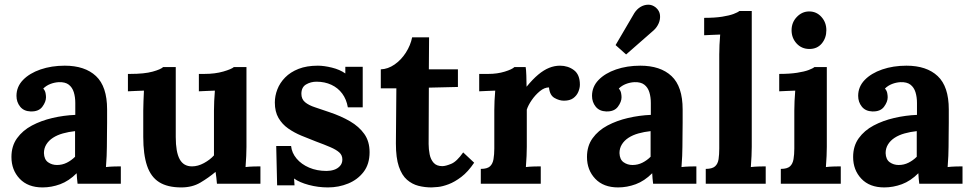

<svg xmlns="http://www.w3.org/2000/svg" viewBox="-20 -803 4242 839"><path d="M319 0Q317 -14 316.5 -23.5Q316 -33 315 -46Q281 -12 243 2Q205 16 166 16Q102 16 66 -22Q30 -60 30 -117Q30 -165 54.5 -199Q79 -233 119.5 -254.5Q160 -276 209.5 -287.5Q259 -299 309 -301V-353Q309 -379 302.5 -400Q296 -421 280.5 -433Q265 -445 237 -444Q218 -443 200 -436Q182 -429 169 -416Q177 -407 179 -396.5Q181 -386 181 -378Q181 -358 165 -336.5Q149 -315 114 -316Q84 -317 68 -337Q52 -357 52 -384Q52 -424 80.5 -453.5Q109 -483 157 -499.5Q205 -516 263 -516Q351 -516 399.5 -470.5Q448 -425 448 -325Q448 -291 448 -267Q448 -243 447.5 -219Q447 -195 447 -161Q447 -147 446 -121.5Q445 -96 443 -73Q460 -75 479 -75.5Q498 -76 508 -76V0ZM308 -230Q280 -227 255 -220Q230 -213 211.5 -201Q193 -189 182.5 -172Q172 -155 172 -134Q173 -106 190 -94Q207 -82 229 -82Q252 -82 272 -92Q292 -102 308 -118Q308 -128 308 -137.5Q308 -147 308 -157Q308 -175 308 -193.5Q308 -212 308 -230Z M772 16Q712 16 675.5 -7Q639 -30 622.5 -79Q606 -128 606 -205V-320Q606 -338 607 -361.5Q608 -385 609 -407Q593 -406 571.5 -405.5Q550 -405 539 -404V-480H549Q611 -480 647 -490Q683 -500 693 -510H748V-204Q748 -139 765 -107.5Q782 -76 819 -76Q845 -76 871.5 -90.5Q898 -105 915 -124V-320Q915 -338 916 -361.5Q917 -385 919 -407Q903 -406 881.5 -405.5Q860 -405 849 -404V-480H873Q920 -480 956 -490.5Q992 -501 1002 -510H1057V-161Q1057 -147 1056 -121.5Q1055 -96 1053 -73Q1069 -75 1088.5 -75.5Q1108 -76 1118 -76V0H928Q927 -13 925.5 -26Q924 -39 922 -52Q891 -26 855.5 -5Q820 16 772 16Z M1413 16Q1370 16 1329 5Q1288 -6 1265 -23L1267 7H1191L1187 -165H1252Q1255 -135 1276 -110Q1297 -85 1331 -70.5Q1365 -56 1407 -56Q1424 -56 1439.5 -61Q1455 -66 1465.5 -77.5Q1476 -89 1476 -106Q1476 -125 1462.5 -137Q1449 -149 1423.5 -160Q1398 -171 1360 -185Q1329 -197 1297.5 -210Q1266 -223 1239.5 -241.5Q1213 -260 1197 -287.5Q1181 -315 1181 -355Q1181 -384 1192 -412.5Q1203 -441 1226 -464.5Q1249 -488 1284.5 -502Q1320 -516 1369 -516Q1396 -516 1430.5 -507.5Q1465 -499 1489 -482V-511H1565V-334H1500Q1494 -369 1475.5 -394Q1457 -419 1428 -432.5Q1399 -446 1363 -446Q1338 -446 1317.5 -434Q1297 -422 1297 -393Q1297 -370 1313 -356.5Q1329 -343 1357 -334Q1385 -325 1419 -313Q1470 -296 1509.5 -273Q1549 -250 1572 -217.5Q1595 -185 1595 -138Q1595 -86 1569 -52Q1543 -18 1501.5 -1Q1460 16 1413 16Z M1866 16Q1836 16 1808.5 9Q1781 2 1758.5 -17.5Q1736 -37 1723 -75Q1710 -113 1710 -176L1712 -417H1644V-500Q1675 -501 1704 -521Q1733 -541 1753.5 -573Q1774 -605 1781 -640H1855L1854 -500H1981V-423L1854 -420L1853 -174Q1853 -151 1857.5 -128.5Q1862 -106 1875 -91.5Q1888 -77 1913 -77Q1927 -77 1951.5 -87Q1976 -97 2004 -137L2052 -92Q2025 -52 1996 -30Q1967 -8 1940.5 2Q1914 12 1894 14Q1874 16 1866 16Z M2081 -65Q2109 -65 2121 -76Q2133 -87 2136.5 -107.5Q2140 -128 2140 -154V-322Q2140 -340 2141 -362.5Q2142 -385 2144 -407Q2128 -406 2106.5 -405.5Q2085 -405 2074 -404V-480H2114Q2153 -480 2185.5 -490Q2218 -500 2228 -510H2277Q2279 -500 2280 -472.5Q2281 -445 2281 -424Q2308 -457 2332 -477Q2356 -497 2379.5 -506.5Q2403 -516 2427 -516Q2462 -516 2488 -496.5Q2514 -477 2514 -433Q2514 -418 2507 -401.5Q2500 -385 2485 -374Q2470 -363 2444 -363Q2424 -363 2403 -375Q2382 -387 2379 -421Q2359 -421 2339 -404.5Q2319 -388 2303.5 -365.5Q2288 -343 2282 -324V-161Q2282 -147 2281 -121.5Q2280 -96 2278 -73Q2294 -75 2313.5 -75.5Q2333 -76 2343 -76V0H2081Z M2834 0Q2832 -14 2831.5 -23.5Q2831 -33 2830 -46Q2796 -12 2758 2Q2720 16 2681 16Q2617 16 2581 -22Q2545 -60 2545 -117Q2545 -165 2569.5 -199Q2594 -233 2634.5 -254.5Q2675 -276 2724.5 -287.5Q2774 -299 2824 -301V-353Q2824 -379 2817.5 -400Q2811 -421 2795.5 -433Q2780 -445 2752 -444Q2733 -443 2715 -436Q2697 -429 2684 -416Q2692 -407 2694 -396.5Q2696 -386 2696 -378Q2696 -358 2680 -336.5Q2664 -315 2629 -316Q2599 -317 2583 -337Q2567 -357 2567 -384Q2567 -424 2595.5 -453.5Q2624 -483 2672 -499.5Q2720 -516 2778 -516Q2866 -516 2914.5 -470.5Q2963 -425 2963 -325Q2963 -291 2963 -267Q2963 -243 2962.5 -219Q2962 -195 2962 -161Q2962 -147 2961 -121.5Q2960 -96 2958 -73Q2975 -75 2994 -75.5Q3013 -76 3023 -76V0ZM2823 -230Q2795 -227 2770 -220Q2745 -213 2726.5 -201Q2708 -189 2697.5 -172Q2687 -155 2687 -134Q2688 -106 2705 -94Q2722 -82 2744 -82Q2767 -82 2787 -92Q2807 -102 2823 -118Q2823 -128 2823 -137.5Q2823 -147 2823 -157Q2823 -175 2823 -193.5Q2823 -212 2823 -230ZM2716 -565 2670 -606 2752 -746Q2763 -763 2778.5 -772.5Q2794 -782 2812 -782.5Q2830 -783 2846 -770Q2862 -756 2864 -737.5Q2866 -719 2858.5 -701.5Q2851 -684 2837 -671Z M3064 -65Q3092 -65 3104.5 -76Q3117 -87 3120 -107.5Q3123 -128 3123 -154V-565Q3123 -583 3124 -606.5Q3125 -630 3127 -652Q3111 -651 3089.5 -650.5Q3068 -650 3057 -649V-725Q3104 -725 3135.5 -730Q3167 -735 3185.5 -742Q3204 -749 3211 -755H3265V-161Q3265 -147 3264 -121.5Q3263 -96 3261 -73Q3278 -75 3297 -75.5Q3316 -76 3326 -76V0H3064Z M3392 -65Q3420 -65 3432 -76Q3444 -87 3447.5 -107.5Q3451 -128 3451 -154V-320Q3451 -338 3452 -361.5Q3453 -385 3455 -407Q3439 -406 3417.5 -405.5Q3396 -405 3385 -404V-480Q3431 -480 3463 -485Q3495 -490 3513.5 -497Q3532 -504 3539 -510H3593V-161Q3593 -147 3592 -121.5Q3591 -96 3589 -73Q3605 -75 3624.5 -75.5Q3644 -76 3654 -76V0H3392ZM3517 -589Q3483 -589 3461 -613Q3439 -637 3439 -671Q3439 -705 3462 -729Q3485 -753 3516 -753Q3548 -753 3569.5 -729Q3591 -705 3591 -671Q3591 -637 3571 -613Q3551 -589 3517 -589Z M3997 0Q3995 -14 3994.5 -23.5Q3994 -33 3993 -46Q3959 -12 3921 2Q3883 16 3844 16Q3780 16 3744 -22Q3708 -60 3708 -117Q3708 -165 3732.5 -199Q3757 -233 3797.5 -254.5Q3838 -276 3887.5 -287.5Q3937 -299 3987 -301V-353Q3987 -379 3980.5 -400Q3974 -421 3958.5 -433Q3943 -445 3915 -444Q3896 -443 3878 -436Q3860 -429 3847 -416Q3855 -407 3857 -396.5Q3859 -386 3859 -378Q3859 -358 3843 -336.5Q3827 -315 3792 -316Q3762 -317 3746 -337Q3730 -357 3730 -384Q3730 -424 3758.5 -453.5Q3787 -483 3835 -499.5Q3883 -516 3941 -516Q4029 -516 4077.5 -470.5Q4126 -425 4126 -325Q4126 -291 4126 -267Q4126 -243 4125.5 -219Q4125 -195 4125 -161Q4125 -147 4124 -121.5Q4123 -96 4121 -73Q4138 -75 4157 -75.5Q4176 -76 4186 -76V0ZM3986 -230Q3958 -227 3933 -220Q3908 -213 3889.5 -201Q3871 -189 3860.5 -172Q3850 -155 3850 -134Q3851 -106 3868 -94Q3885 -82 3907 -82Q3930 -82 3950 -92Q3970 -102 3986 -118Q3986 -128 3986 -137.5Q3986 -147 3986 -157Q3986 -175 3986 -193.5Q3986 -212 3986 -230Z"/></svg>

Font: Lora
Style: Weight 700
Weight: 700
Designer: Olga Karpushina, Alexei Vanyashin (Cyrillic)
Foundry: Cyreal
Version: Version 3.001